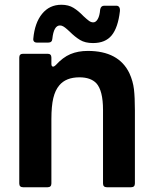

<svg xmlns="http://www.w3.org/2000/svg" viewBox="-20 -787 645 807"><path d="M77 0Q61 0 61 -16V-545Q61 -561 77 -561H180Q196 -561 196 -545V-519Q196 -507 203 -507Q208 -507 214 -513Q244 -546 276 -559.5Q308 -573 349 -573Q479 -573 524 -479Q539 -446 543 -412Q547 -378 547 -323V-16Q547 0 531 0H429Q413 0 413 -16V-325Q413 -406 385 -437Q361 -462 314 -462Q257 -462 229 -428Q212 -408 204 -374.5Q196 -341 196 -286V-16Q196 0 180 0ZM273 -654Q271 -656 262 -664Q253 -672 246 -676Q239 -680 232 -680Q206 -680 200 -624Q199 -608 183 -608H135Q127 -608 123 -612.5Q119 -617 120 -625Q126 -691 157 -729Q188 -767 238 -767Q268 -767 289 -754Q310 -741 331 -719Q346 -705 354.5 -699Q363 -693 372 -693Q383 -693 391 -707Q399 -721 401 -747Q404 -763 418 -763H469Q477 -763 481 -757Q485 -751 484 -740Q476 -671 449.5 -638.5Q423 -606 371 -606Q338 -606 316.5 -619Q295 -632 273 -654Z"/></svg>

Font: Open Sauce Two
Style: Bold
Weight: 700
Designer: Alfredo Marco Pradil
Foundry: Creative Sauce Fz LLC
Version: Version 1.477